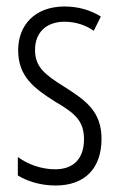

<svg xmlns="http://www.w3.org/2000/svg" viewBox="-20 -562 366 592"><path d="M293 -134C293 -218 245 -252 179 -294C116 -333 88 -357 88 -408C88 -463 124 -495 179 -495C212 -495 244 -485 269 -467L291 -511C259 -531 221 -542 179 -542C88 -542 36 -485 36 -407C36 -327 84 -290 151 -248C211 -213 239 -189 239 -133C239 -74 208 -40 150 -40C107 -40 64 -56 35 -78V-21C61 -5 102 10 151 10C243 10 293 -44 293 -134Z"/></svg>

Font: Noto Sans Khmer UI ExtraCondensed Light
Style: Regular
Weight: 300
Width: 2
Designer: Danh Hong and the Monotype Design Team
Foundry: Monotype Imaging Inc.
Version: Version 2.002